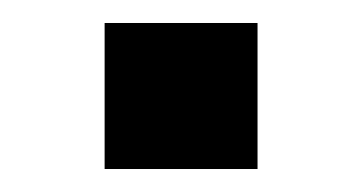

<svg xmlns="http://www.w3.org/2000/svg" viewBox="-20 -353 315 167"><path d="M71 -206V-333H204V-206Z"/></svg>

Font: Nunito Sans 10pt SemiExpanded SemiBold
Style: Regular
Weight: 600
Width: 6
Designer: Vernon Adams
Foundry: Vernon Adams
Version: Version 3.101;gftools[0.9.27]